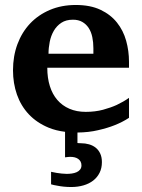

<svg xmlns="http://www.w3.org/2000/svg" viewBox="-20 -520 569 771"><path d="M389.2 130.9Q389.2 155.3 379.9 173.8Q370.6 192.4 354.2 205.1Q337.9 217.8 315.2 224.4Q292.5 231 266.1 231Q250.5 231 235.8 229.5Q221.2 228 210 225.6Q196.8 223.6 185.1 220.2V169.9Q196.3 172.4 207.5 174.3Q217.3 175.8 228 177Q238.8 178.2 248 178.2Q257.8 178.2 268.3 176.8Q278.8 175.3 287.4 171.6Q295.9 168 301.5 161.1Q307.1 154.3 307.1 144Q307.1 135.3 303.5 128.7Q299.8 122.1 293.7 117.9Q287.6 113.8 279.8 111.8Q272 109.9 263.2 109.9Q260.3 109.9 256.6 110.1Q252.9 110.4 249.5 110.8Q245.6 111.3 241.2 111.8V9.3Q205.1 4.9 175.3 -7.3Q127.9 -26.9 95.9 -60.8Q64 -94.7 48.1 -140.1Q32.2 -185.5 32.2 -237.8Q32.2 -294.4 50 -342.5Q67.9 -390.6 100.8 -425.5Q133.8 -460.4 180.4 -480.2Q227.1 -500 284.2 -500Q342.8 -500 383.5 -480.7Q424.3 -461.4 449.7 -429.4Q475.1 -397.5 486.6 -356.4Q498 -315.4 498 -272V-248H169.9Q169.9 -207 180.2 -174.3Q190.4 -141.6 210.2 -118.7Q230 -95.7 258.8 -83.3Q287.6 -70.8 324.2 -70.8Q362.3 -70.8 393.8 -79.3Q425.3 -87.9 448.7 -98.6Q475.6 -111.3 498 -127V-46.9Q472.2 -29.8 439.9 -17.1Q412.1 -5.9 373.5 2.9Q336.4 11.7 291 12.2V54.2Q292.5 54.7 294.4 54.7Q296.9 55.2 305.2 55.2Q322.3 55.2 337.6 59.6Q353 64 364.5 73.2Q376 82.5 382.6 96.9Q389.2 111.3 389.2 130.9ZM355 -326.2Q355 -350.1 350.6 -371.1Q346.2 -392.1 336.2 -407.5Q326.2 -422.9 310.5 -431.9Q294.9 -440.9 272.9 -440.9Q245.1 -440.9 226.3 -428.5Q207.5 -416 196 -396.2Q184.6 -376.5 179.7 -352.1Q174.8 -327.6 174.8 -304.2H355Z"/></svg>

Font: Charis SIL Afr
Style: Bold
Weight: 700
Foundry: SIL International
Version: Version 5.000